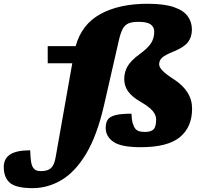

<svg xmlns="http://www.w3.org/2000/svg" viewBox="-189 -767 1105 1020"><path d="M364 -209.5Q327 -47.5 268.8 49.5Q210.5 146.5 137.8 189.5Q65 232.5 -15.5 232.5Q-103 232.5 -136 204.5Q-169 176.5 -169 120.5Q-169 76 -135.5 53.8Q-102 31.5 -28.5 31.5Q-27.5 69.5 -24 91.8Q-20.5 114 -12 125Q-3.5 136 6.2 139Q16 142 30 142Q63.5 142 81.2 126.5Q99 111 106 71.5L195 -431H64.5V-522H213Q245 -638 344.8 -692.5Q444.5 -747 595.5 -747Q683 -747 734.5 -729.2Q786 -711.5 808.2 -680.8Q830.5 -650 830.5 -610.5Q830.5 -570 809.5 -543Q788.5 -516 737 -495Q685.5 -474 671 -459.8Q656.5 -445.5 656.5 -425Q656.5 -410.5 674 -392Q691.5 -373.5 737 -344Q782.5 -314.5 807 -275.8Q831.5 -237 831.5 -190Q831.5 -92 766.8 -38.5Q702 15 558.5 15Q454.5 15 413.5 -13.5Q372.5 -42 372.5 -87.5Q372.5 -114.5 383.2 -131Q394 -147.5 423.8 -155.2Q453.5 -163 509.5 -163Q510.5 -131.5 516.2 -112Q522 -92.5 530.5 -82.5Q539 -73 551.5 -69.5Q564 -66 580 -66Q612 -66 626.2 -79.5Q640.5 -93 640.5 -132Q640.5 -156 621.8 -178Q603 -200 556.5 -227Q510 -254 490.5 -283Q471 -312 471 -347Q471 -384.5 489 -415.2Q507 -446 553 -479.5Q596.5 -511 613.5 -537.8Q630.5 -564.5 630.5 -599Q630.5 -622.5 612 -636.8Q593.5 -651 546 -651Q512.5 -651 493 -642.5Q473.5 -634 462.5 -613Q451.5 -592 443 -555Z"/></svg>

Font: Newsreader 6pt ExtraBold
Style: Italic
Weight: 800
Italic angle: -17°
Designer: Hugues Gentile
Foundry: Production Type
Version: Version 1.003; ttfautohint (v1.8.3)